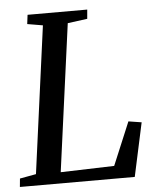

<svg xmlns="http://www.w3.org/2000/svg" viewBox="-57 -789 692 835"><g transform="rotate(-5 289.0 -371.5)"><path d="M497.5 0H-4L-0.5 -36.5L70.5 -49.5L157 -691.5L89.5 -703L94.5 -743H355L351.5 -703L265.5 -691.5L178.5 -48.5L412.5 -55.5L491 -243L548 -234Z"/></g></svg>

Font: Merriweather Text
Style: Italic
Weight: 400
Italic angle: -7.8°
Designer: Eben Sorkin
Foundry: Eben Sorkin
Version: Version 2.100